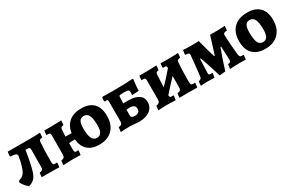

<svg xmlns="http://www.w3.org/2000/svg" viewBox="100 -1475 3686 2458"><g transform="rotate(-30 1943.5 -245.5)"><path d="M550 -66 556 -59 549 3Q503 0 416 0H289L296 -63Q330 -68 340 -78.5Q350 -89 350 -120L351 -371Q351 -393 344.5 -400Q338 -407 317 -407H285L265 -289Q244 -174 224.5 -115Q205 -56 175.5 -26.5Q146 3 93 20Q67 -1 44.5 -28.5Q22 -56 8 -86L18 -107Q60 -120 83.5 -141.5Q107 -163 123 -202.5Q139 -242 157 -317L164 -360Q170 -377 170 -388Q170 -410 147.5 -419.5Q125 -429 75 -430L69 -441L76 -501H423Q504 -501 556 -506L551 -439Q521 -435 512 -427.5Q503 -420 501 -398Q492 -302 492 -117Q492 -85 497.5 -74.5Q503 -64 521 -64Q540 -64 550 -66Z M1407 -264Q1407 -135 1336 -63Q1265 9 1139 9Q1032 9 970.5 -47Q909 -103 900 -207Q864 -208 812 -203L811 -117Q811 -85 816.5 -74.5Q822 -64 839 -64Q855 -64 865 -66L871 -59L863 3Q794 0 744 0Q694 0 607 5L613 -58Q647 -65 658 -77.5Q669 -90 669 -122L670 -397Q670 -420 664 -428.5Q658 -437 640 -437L617 -436L611 -446L618 -502L721 -501Q755 -501 870 -506L865 -440Q836 -435 828 -427Q820 -419 819 -396L813 -299Q851 -297 869 -297Q892 -297 903 -298Q918 -400 986 -455.5Q1054 -511 1167 -511Q1284 -511 1345.5 -448Q1407 -385 1407 -264ZM1241 -217Q1241 -321 1218 -366Q1195 -411 1146 -411Q1103 -411 1083 -379.5Q1063 -348 1063 -278Q1063 -174 1085.5 -128Q1108 -82 1156 -82Q1199 -82 1220 -114.5Q1241 -147 1241 -217Z M1659 4Q1609 0 1587 0Q1537 0 1456 6L1464 -61Q1496 -66 1508 -78Q1520 -90 1520 -118V-401Q1520 -425 1516 -431Q1512 -437 1497 -437L1475 -435L1467 -445L1473 -503Q1521 -503 1548 -502L1648 -501Q1844 -501 1924 -511L1933 -499Q1919 -400 1918 -337L1818 -331L1820 -370Q1821 -390 1815 -399Q1809 -408 1792.5 -411Q1776 -414 1739 -414Q1705 -414 1692 -412.5Q1679 -411 1675 -406Q1671 -401 1670 -388L1666 -297H1743Q1840 -297 1893.5 -261Q1947 -225 1947 -157Q1947 -82 1888.5 -36.5Q1830 9 1733 9Q1701 9 1659 4ZM1791 -146Q1791 -176 1773.5 -191.5Q1756 -207 1719 -210L1662 -206L1661 -120Q1660 -83 1718 -83Q1753 -83 1772 -99Q1791 -115 1791 -146Z M2590 -68 2596 -60 2589 1 2455 0 2325 1 2332 -63Q2364 -64 2376.5 -77.5Q2389 -91 2389 -125V-285Q2295 -186 2218 -98Q2219 -79 2225 -71.5Q2231 -64 2246 -64Q2256 -64 2263 -65Q2270 -66 2272 -66L2277 -59L2269 3Q2255 3 2218 1.5Q2181 0 2148 0Q2113 0 2069.5 1.5Q2026 3 2012 5L2018 -58Q2053 -65 2064 -77.5Q2075 -90 2076 -122V-397Q2076 -420 2069.5 -428.5Q2063 -437 2046 -437L2022 -436L2016 -446L2023 -502L2128 -501Q2157 -501 2208.5 -503Q2260 -505 2277 -506L2271 -440Q2243 -435 2235.5 -427Q2228 -419 2226 -396Q2221 -323 2218 -216Q2300 -299 2389 -403Q2388 -423 2382 -430Q2376 -437 2359 -437L2336 -436L2330 -446L2336 -502L2459 -501Q2496 -501 2538 -503Q2580 -505 2596 -506L2591 -441Q2560 -436 2551 -428.5Q2542 -421 2540 -398Q2531 -276 2531 -117Q2531 -88 2538 -77Q2545 -66 2564 -66Q2574 -66 2581 -67Q2588 -68 2590 -68Z M2813 -299H2803Q2802 -269 2799 -199.5Q2796 -130 2795 -90Q2795 -76 2801.5 -70Q2808 -64 2822 -64L2846 -65L2852 -60L2843 3Q2829 3 2794.5 1.5Q2760 0 2731 0Q2709 0 2679 2Q2649 4 2639 6L2644 -59Q2668 -62 2679.5 -73.5Q2691 -85 2693 -112Q2698 -157 2710.5 -273.5Q2723 -390 2723 -403Q2723 -418 2719.5 -424Q2716 -430 2705.5 -432.5Q2695 -435 2668 -438L2662 -445L2671 -506Q2684 -505 2719 -503.5Q2754 -502 2786 -502Q2822 -502 2856 -503Q2890 -504 2902 -505Q2922 -424 2945.5 -343.5Q2969 -263 2976 -240H2986Q2994 -263 3019 -343Q3044 -423 3068 -502Q3087 -503 3101.5 -502.5Q3116 -502 3126 -502H3155Q3188 -502 3204 -503Q3232 -504 3254.5 -505Q3277 -506 3284 -507L3289 -504L3282 -441Q3248 -439 3237 -431Q3226 -423 3226 -400Q3226 -368 3232.5 -281Q3239 -194 3245 -133Q3248 -94 3256.5 -79.5Q3265 -65 3284 -65L3308 -66L3313 -60L3306 2L3217 0Q3187 0 3132 2.5Q3077 5 3071 6L3079 -60Q3103 -62 3113 -71Q3123 -80 3123 -98Q3123 -119 3119.5 -195.5Q3116 -272 3115 -299H3105Q3097 -281 3065.5 -190.5Q3034 -100 3003 2L2915 10Q2881 -102 2851 -192.5Q2821 -283 2813 -299Z M3348 -241Q3348 -370 3419 -440.5Q3490 -511 3619 -511Q3738 -511 3800.5 -448.5Q3863 -386 3863 -265Q3863 -136 3791 -63.5Q3719 9 3592 9Q3475 9 3411.5 -56Q3348 -121 3348 -241ZM3694 -218Q3694 -322 3671.5 -367.5Q3649 -413 3600 -413Q3558 -413 3538 -380.5Q3518 -348 3518 -277Q3518 -173 3539.5 -127Q3561 -81 3609 -81Q3652 -81 3673 -114Q3694 -147 3694 -218Z"/></g></svg>

Font: Alegreya SC ExtraBold
Style: Regular
Weight: 800
Designer: Juan Pablo del Peral
Foundry: Huerta Tipografica
Version: Version 2.007; ttfautohint (v1.6)